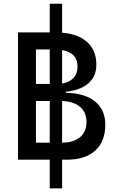

<svg xmlns="http://www.w3.org/2000/svg" viewBox="-20 -870 626 1046"><path d="M78.1 0V-693.4H251V-849.6H318.4V-691.9Q407.7 -684.6 456.3 -639.6Q504.9 -594.7 504.9 -517.6Q504.9 -454.1 461.7 -416.3Q418.5 -378.4 338.9 -370.1V-364.3Q441.4 -362.8 497.6 -317.4Q553.7 -272 553.7 -190.4Q553.7 -99.6 499 -49.8Q444.3 0 343.8 0H318.4V156.2H251V0ZM251 -600.6H175.8V-412.6H251ZM402.3 -507.8Q402.3 -582.5 318.4 -597.2V-415Q358.9 -421.9 380.6 -445.6Q402.3 -469.2 402.3 -507.8ZM251 -319.8H175.8V-92.8H251ZM451.2 -205.1Q451.2 -257.8 416.5 -287.6Q381.8 -317.4 318.4 -319.8V-92.8Q381.3 -93.3 416.3 -122.8Q451.2 -152.3 451.2 -205.1Z"/></svg>

Font: Caskaydia Cove
Style: Regular
Weight: 400
Monospace: yes
Designer: Aaron Bell
Foundry: Saja Typeworks
Version: Version 4.300; ttfautohint (v1.8.3)